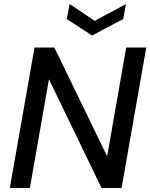

<svg xmlns="http://www.w3.org/2000/svg" viewBox="-20 -937 749 957"><path d="M29 0 152 -700H251L514 -158L609 -700H709L586 0H486L224 -542L129 0ZM608 -917 594 -842 439 -760 313 -842 327 -917 452 -833Z"/></svg>

Font: DM Sans 24pt Medium
Style: Italic
Weight: 500
Italic angle: -10°
Designer: Colophon Foundry, Jonny Pinhorn
Foundry: Colophon Foundry
Version: Version 4.004;gftools[0.9.30]